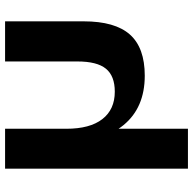

<svg xmlns="http://www.w3.org/2000/svg" viewBox="-22 -558 760 756"><g transform="rotate(-90 358.0 -180.0)"><path d="M652 -540V-231Q652 -107 600 -48.5Q548 10 438 10Q312 10 243.5 -73.5Q175 -157 175 -312V-378L229 -299Q229 -206 267 -157Q305 -108 375 -108Q437 -108 465.5 -143Q494 -178 494 -255V-540ZM229 -540V-165V180H72V-540Z"/></g></svg>

Font: Pathway Extreme 72pt
Style: Bold
Weight: 700
Designer: Eduardo Rodriguez Tunni
Foundry: Eduardo Rodriguez Tunni
Version: Version 1.001;gftools[0.9.26]